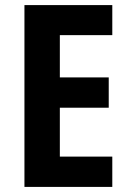

<svg xmlns="http://www.w3.org/2000/svg" viewBox="-20 -734 513 754"><path d="M421 0H76V-714H421V-596H215V-430H407V-311H215V-119H421Z"/></svg>

Font: Noto Sans Tamil Condensed
Style: Bold
Weight: 700
Width: 3
Designer: Jelle Bosma - Monotype Design Team
Foundry: Monotype Imaging Inc.
Version: Version 2.004; ttfautohint (v1.8.4.7-5d5b)